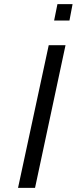

<svg xmlns="http://www.w3.org/2000/svg" viewBox="-20 -906 370 926"><path d="M67 0 215 -688H296L149 0ZM241 -807 257 -886H330L315 -807Z"/></svg>

Font: Saira Expanded
Style: Italic
Weight: 400
Width: 7
Italic angle: -12°
Designer: Hector Gatti with collaboration of the Omnibus-Type team
Foundry: Omnibus-Type
Version: Version 1.101